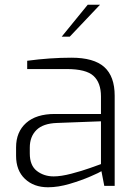

<svg xmlns="http://www.w3.org/2000/svg" viewBox="-20 -786 583 812"><path d="M48 -127V-163Q48 -228 90.5 -266Q133 -304 212 -304H407V-378Q407 -436 375.5 -465Q344 -494 262 -494H95V-529Q192 -542 282 -542Q377 -542 421 -502.5Q465 -463 465 -381V0H421L409 -62Q402 -57 363 -40Q324 -23 275 -8.5Q226 6 183 6Q123 6 85.5 -29.5Q48 -65 48 -127ZM407 -92V-273L221 -266Q162 -264 134 -236Q106 -208 106 -162V-137Q106 -86 136 -63Q166 -40 207 -40Q238 -40 282 -51.5Q326 -63 361 -75.5Q396 -88 407 -92ZM351 -766H403L275 -631H241Z"/></svg>

Font: Exo Light
Style: Regular
Weight: 300
Designer: Natanael Gama
Foundry: Natanael Gama
Version: Version 1.500; ttfautohint (v1.6)